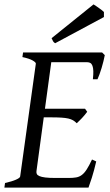

<svg xmlns="http://www.w3.org/2000/svg" viewBox="-20 -854 502 874"><path d="M418 -119.1Q408.2 -76.7 398.2 -45.4Q388.2 -14.2 382.8 0H0L2.9 -21Q33.7 -27.8 52.2 -35.9Q70.8 -43.9 71.8 -50.8L143.1 -564Q144 -569.8 128.9 -578.6Q113.8 -587.4 82 -594.2L85 -615.2H444.8L457 -603Q454.6 -590.3 450.9 -575.2Q447.3 -560.1 442.6 -544.9Q438 -529.8 433.1 -516.1Q428.2 -502.4 423.8 -493.2H402.8Q405.3 -515.6 404.8 -530.5Q404.3 -545.4 400.9 -554.4Q397.5 -563.5 391.6 -567.1Q385.7 -570.8 377 -570.8H213.4L184.6 -358.9H367.2L377 -345.2Q372.1 -338.4 366 -331.1Q359.9 -323.7 353.3 -316.7Q346.7 -309.6 340.3 -303.5Q334 -297.4 329.1 -293Q321.3 -301.3 312.5 -306.4Q303.7 -311.5 290.8 -314.5Q277.8 -317.4 259 -318.6Q240.2 -319.8 212.9 -319.8H179.2L146 -75.2Q145 -67.9 147.5 -62.3Q149.9 -56.6 159.2 -52.5Q168.5 -48.3 186 -46.1Q203.6 -43.9 232.9 -43.9H292Q312.5 -43.9 326.7 -46.4Q340.8 -48.8 352.3 -57.4Q363.8 -65.9 374.5 -82.5Q385.3 -99.1 398.9 -127.9ZM453.1 -776.4 231 -657.2Q224.1 -661.6 221.7 -666Q219.2 -670.4 214.8 -680.2L405.8 -834L417 -826.7Q423.3 -822.3 430.4 -817.4Q437.5 -812.5 443.8 -807.6Q450.2 -802.7 453.1 -799.3Z"/></svg>

Font: Gentium Plus
Style: Italic
Weight: 400
Italic angle: -8°
Designer: J. Victor Gaultney, Annie Olsen, Iska Routamaa
Foundry: SIL International
Version: Version 1.510